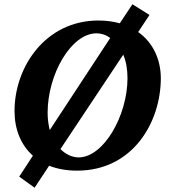

<svg xmlns="http://www.w3.org/2000/svg" viewBox="-20 -783 791 899"><path d="M733 -417C733 -502 698 -583 627 -633L680 -713L600 -763L541 -674C511 -682 478 -687 441 -687C194 -687 48 -471 48 -263C48 -177 78 -104 134 -54L70 44L142 96L210 -7C248 8 292 16 341 16C603 16 733 -212 733 -417ZM496 -605 213 -174C207 -198 203 -225 203 -255C203 -435 313 -627 432 -627C454 -627 476 -620 496 -605ZM577 -417C577 -243 466 -46 348 -46C320 -46 289 -59 263 -85L557 -527C570 -497 577 -460 577 -417Z"/></svg>

Font: Veleka
Style: Bold Italic
Weight: 700
Italic angle: -12°
Designer: Stefan Peev, Context Ltd, 2016; SIL International, 1997-2014.
Foundry: Stefan Peev, Context Ltd, 2016
Version: Version 5.000